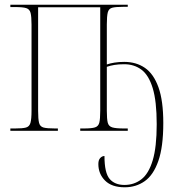

<svg xmlns="http://www.w3.org/2000/svg" viewBox="-20 -556 743 816"><path d="M510 240Q455 240 426.5 211.5Q398 183 398 141Q398 124 406 115.5Q414 107 424 107Q424 179 446 204.5Q468 230 509 230Q550 230 581 206Q612 182 629 125.5Q646 69 646 -28Q646 -126 629 -181.5Q612 -237 581 -260Q550 -283 508 -283Q484 -283 466 -280Q448 -277 434 -272V-85Q434 -50 438 -34.5Q442 -19 457.5 -14.5Q473 -10 506 -10H523V0H321V-10H336Q369 -10 383.5 -14.5Q398 -19 402 -34.5Q406 -50 406 -85V-525H142V-85Q142 -50 146 -34Q150 -18 165 -14Q180 -10 214 -10H226V0H24V-10H44Q76 -10 90.5 -14Q105 -18 109.5 -34Q114 -50 114 -85V-451Q114 -485 110 -501Q106 -517 91.5 -521.5Q77 -526 45 -526H24V-536H523V-527H503Q471 -527 456.5 -523Q442 -519 438 -503Q434 -487 434 -452V-282Q448 -287 467 -290Q486 -293 508 -293Q559 -293 596 -267.5Q633 -242 653.5 -185Q674 -128 674 -33Q674 68 653 128Q632 188 595 214Q558 240 510 240Z"/></svg>

Font: Noto Serif Display Condensed Thin
Style: Regular
Weight: 100
Width: 3
Designer: Monotype Design Team
Foundry: Monotype Imaging Inc.
Version: Version 2.009